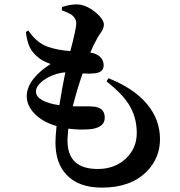

<svg xmlns="http://www.w3.org/2000/svg" viewBox="-20 -809 819 876"><path d="M445 47Q339 47 284 -11Q233 -64 233 -159Q233 -186 238 -234Q175 -252 138 -290Q102 -327 102 -370Q102 -410 133 -450Q163 -487 211 -517Q172 -531 152 -549Q129 -568 117 -591Q103 -619 98 -663L109 -670Q147 -614 197 -596Q242 -580 301 -576Q327 -676 328 -700Q329 -726 303 -744Q280 -756 262 -762L263 -777Q299 -789 329 -789Q370 -789 413 -755Q454 -722 454 -696Q454 -680 438 -657Q430 -646 427 -640Q426 -639 425 -637Q404 -599 392 -569Q423 -565 439 -547Q453 -532 453 -511Q453 -477 407 -474Q384 -472 357 -474Q333 -406 312 -324Q331 -324 364 -324Q392 -324 403 -323Q458 -320 458 -272Q458 -229 397 -220Q348 -215 292 -222Q292 -220 291 -216Q288 -182 288 -167Q288 -38 426 -38Q503 -38 553.5 -85Q604 -132 604 -202Q604 -278 565 -337Q534 -384 466 -438L475 -452Q591 -406 651 -334Q710 -263 710 -174Q710 -88 649 -26Q576 47 445 47ZM251 -329Q260 -390 278 -479Q230 -475 188 -449Q144 -421 144 -391Q144 -368 172.5 -352Q201 -336 251 -329Z"/></svg>

Font: GenRyuMin TW B
Style: Regular
Weight: 700
Version: Version 1.501;PS 1;hotconv 16.6.51;makeotf.lib2.5.65220